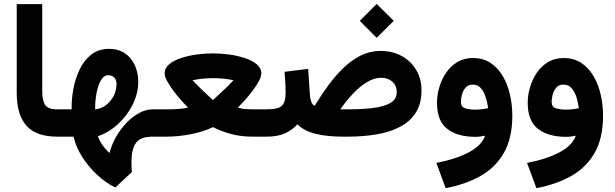

<svg xmlns="http://www.w3.org/2000/svg" viewBox="-20 -706 3175 992"><path d="M66.4 -684.6H198.2V-238.3Q198.2 -186.5 213.4 -163.8Q228.5 -141.1 275.9 -141.1H288.1V0H275.9Q166.5 0 116.5 -56.6Q66.4 -113.3 66.4 -226.6Z M268.6 0V-141.1H350.1V-152.3Q350.1 -199.2 360.1 -251.5Q370.1 -303.7 392.8 -349.9Q415.5 -396 452.9 -424.8Q490.2 -453.6 544.4 -453.6Q591.3 -453.6 625 -430.9Q658.7 -408.2 676.5 -369.4Q694.3 -330.6 694.3 -282.2Q694.3 -236.8 677.2 -192.6Q660.2 -148.4 630.9 -110.1Q601.6 -71.8 564.2 -43.7Q526.9 -15.6 485.8 -2.4Q492.7 18.6 509.5 43Q526.4 67.4 545.9 84.5Q556.2 42.5 578.9 2.4Q601.6 -37.6 632.3 -70.1Q663.1 -102.5 698.5 -121.8Q733.9 -141.1 770 -141.1H786.1V0H769Q705.6 0 682.4 32.5Q659.2 64.9 659.2 130.4Q659.2 142.6 659.7 156Q660.2 169.4 661.1 183.1L575.7 262.7Q527.8 239.7 482.9 198.2Q438 156.7 405 105Q372.1 53.2 359.9 0ZM539.1 -317.4Q521 -317.4 508.1 -300.8Q495.1 -284.2 487.1 -258.5Q479 -232.9 475.3 -204.3Q471.7 -175.8 471.7 -152.3V-141.1Q501.5 -143.6 526.4 -162.1Q551.3 -180.7 566.7 -209.7Q582 -238.8 582 -272Q582 -293 570.3 -305.2Q558.6 -317.4 539.1 -317.4Z M1080.1 -430.2Q1118.7 -430.2 1162.1 -424.6Q1205.6 -418.9 1243.7 -406.5Q1281.7 -394 1305.9 -374.3Q1330.1 -354.5 1330.1 -326.7Q1330.1 -310.5 1317.6 -287.1Q1305.2 -263.7 1285.9 -238Q1266.6 -212.4 1245.8 -189.2Q1225.1 -166 1209 -149.9Q1229 -144 1247.6 -142.6Q1266.1 -141.1 1282.2 -141.1H1358.4V0H1282.7Q1225.6 0 1175 -13.4Q1124.5 -26.9 1080.1 -49.3Q1033.2 -25.9 967.5 -12.9Q901.9 0 843.8 0H766.6V-141.1H844.2Q855.5 -141.1 874.8 -141.6Q894 -142.1 915 -144Q936 -146 951.2 -150.4Q935.1 -166.5 914.6 -189.7Q894 -212.9 875 -238.5Q856 -264.2 843.3 -287.4Q830.6 -310.5 830.6 -326.7Q830.6 -354.5 854.5 -374.3Q878.4 -394 916.5 -406.5Q954.6 -418.9 998 -424.6Q1041.5 -430.2 1080.1 -430.2ZM1080.6 -302.2Q1056.6 -302.2 1030 -299.8Q1003.4 -297.4 974.6 -291.5Q995.1 -269.5 1019.8 -245.8Q1044.4 -222.2 1062.3 -205.6Q1080.1 -189 1080.1 -189Q1080.1 -189 1098.1 -205.6Q1116.2 -222.2 1141.4 -245.8Q1166.5 -269.5 1186.5 -291.5Q1158.2 -297.4 1131.6 -299.8Q1105 -302.2 1080.6 -302.2Z M1926.3 -686 2014.2 -598.1 1926.3 -510.7 1838.9 -598.1ZM1606.4 -160.2Q1639.6 -214.8 1676.8 -265.6Q1713.9 -316.4 1755.9 -356.4Q1797.9 -396.5 1845.2 -419.7Q1892.6 -442.9 1946.3 -442.9Q2008.3 -442.9 2055.9 -416.5Q2103.5 -390.1 2130.6 -344.2Q2157.7 -298.3 2157.7 -239.3Q2157.7 -170.4 2128.4 -124.3Q2099.1 -78.1 2046.9 -50.8Q1994.6 -23.4 1925.5 -11.7Q1856.4 0 1776.9 0H1751Q1669.9 0 1611.3 -14.4Q1552.7 -28.8 1516.6 -63.5Q1489.3 -33.7 1451.7 -16.8Q1414.1 0 1358.9 0H1338.9L1339.4 -141.1H1358.9Q1417 -141.1 1436.3 -159.4Q1455.6 -177.7 1455.6 -227.1Q1455.6 -254.9 1453.9 -282Q1452.1 -309.1 1450.2 -335L1572.3 -350.1L1581.5 -210.9Q1583.5 -191.4 1589.6 -177Q1595.7 -162.6 1606.4 -160.2ZM1949.7 -304.2Q1912.1 -304.2 1874 -280.5Q1835.9 -256.8 1801.3 -219.5Q1766.6 -182.1 1738.3 -141.1H1782.7Q1848.6 -141.1 1905 -147.7Q1961.4 -154.3 1995.6 -173.3Q2029.8 -192.4 2029.8 -230Q2029.8 -263.7 2007.1 -283.9Q1984.4 -304.2 1949.7 -304.2Z M2627 -108.4Q2627 5.9 2584.7 81.5Q2542.5 157.2 2465.3 201.7Q2388.2 246.1 2282.7 266.1L2234.4 135.7Q2334 116.7 2401.1 81.5Q2468.3 46.4 2486.3 -4.9Q2474.1 -2.4 2460.9 -0.7Q2447.8 1 2437 1Q2344.2 1 2291 -40Q2237.8 -81.1 2237.8 -174.8Q2237.8 -213.9 2249.5 -254.6Q2261.2 -295.4 2284.7 -329.8Q2308.1 -364.3 2342.8 -385.3Q2377.4 -406.2 2423.3 -406.2Q2476.1 -406.2 2514.4 -380.9Q2552.7 -355.5 2577.6 -313Q2602.5 -270.5 2614.7 -217.3Q2627 -164.1 2627 -108.4ZM2435.1 -139.6Q2456.1 -139.6 2473.4 -142.1Q2490.7 -144.5 2502 -147Q2499 -171.9 2490.7 -200.2Q2482.4 -228.5 2466.1 -248.8Q2449.7 -269 2422.4 -269Q2398.9 -269 2385.5 -253.4Q2372.1 -237.8 2366.7 -216.8Q2361.3 -195.8 2361.3 -180.2Q2361.3 -153.8 2382.6 -146.7Q2403.8 -139.6 2435.1 -139.6Z M3095.7 -108.4Q3095.7 5.9 3053.5 81.5Q3011.2 157.2 2934.1 201.7Q2856.9 246.1 2751.5 266.1L2703.1 135.7Q2802.7 116.7 2869.9 81.5Q2937 46.4 2955.1 -4.9Q2942.9 -2.4 2929.7 -0.7Q2916.5 1 2905.8 1Q2813 1 2759.8 -40Q2706.5 -81.1 2706.5 -174.8Q2706.5 -213.9 2718.3 -254.6Q2730 -295.4 2753.4 -329.8Q2776.9 -364.3 2811.5 -385.3Q2846.2 -406.2 2892.1 -406.2Q2944.8 -406.2 2983.2 -380.9Q3021.5 -355.5 3046.4 -313Q3071.3 -270.5 3083.5 -217.3Q3095.7 -164.1 3095.7 -108.4ZM2903.8 -139.6Q2924.8 -139.6 2942.1 -142.1Q2959.5 -144.5 2970.7 -147Q2967.8 -171.9 2959.5 -200.2Q2951.2 -228.5 2934.8 -248.8Q2918.5 -269 2891.1 -269Q2867.7 -269 2854.2 -253.4Q2840.8 -237.8 2835.4 -216.8Q2830.1 -195.8 2830.1 -180.2Q2830.1 -153.8 2851.3 -146.7Q2872.6 -139.6 2903.8 -139.6Z"/></svg>

Font: Vazirmatn FD ExtraBold
Style: Regular
Weight: 800
Designer: Saber Rastikerdar
Foundry: Saber Rastikerdar
Version: Version 33.003